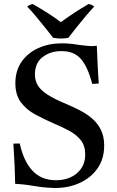

<svg xmlns="http://www.w3.org/2000/svg" viewBox="-20 -928 587 962"><path d="M256 14Q255 14 223.5 12.5Q192 11 151 4Q117 -2 89.5 -4.5Q62 -7 56 -7Q55 -90 47 -208Q55 -209 63.5 -209Q72 -209 79 -209Q98 -121 142.5 -73Q187 -25 260 -25Q325 -25 366 -60.5Q407 -96 407 -154Q407 -198 384.5 -226Q362 -254 325.5 -273.5Q289 -293 248 -310Q200 -331 156.5 -354.5Q113 -378 85 -415Q57 -452 57 -511Q57 -574 88.5 -619Q120 -664 173 -687.5Q226 -711 290 -711Q310 -711 331.5 -709Q353 -707 376 -703Q405 -699 420.5 -698Q436 -697 441 -697Q444 -697 452 -697.5Q460 -698 465 -699Q467 -655 469 -608Q471 -561 475 -510Q455 -507 442 -508Q419 -595 385 -633Q351 -672 288 -672Q233 -672 194 -642.5Q155 -613 155 -555Q155 -524 169.5 -500Q184 -476 218 -454Q252 -432 312 -407Q345 -393 378.5 -376Q412 -359 440 -335.5Q468 -312 485 -278.5Q502 -245 502 -199Q502 -131 468 -83.5Q434 -36 378.5 -11Q323 14 256 14ZM285 -817Q316 -840 351 -863Q386 -886 424 -908Q441 -905 452 -895Q432 -874 408 -845.5Q384 -817 361.5 -788.5Q339 -760 323 -739Q316 -737 305.5 -736Q295 -735 284 -735Q275 -735 264.5 -736Q254 -737 246 -739Q230 -760 207 -788.5Q184 -817 160.5 -845.5Q137 -874 116 -895Q128 -904 144 -908Q182 -886 217.5 -863.5Q253 -841 285 -817Z"/></svg>

Font: Tiro Devanagari Marathi
Style: Regular
Weight: 400
Designer: Devanagari: John Hudson & Fiona Ross. Latin: John Hudson.
Foundry: Tiro Typeworks Ltd.
Version: Version 1.52